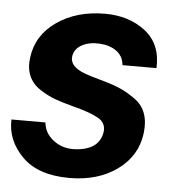

<svg xmlns="http://www.w3.org/2000/svg" viewBox="-45 -602 606 653"><g transform="rotate(5 257.5 -275.5)"><path d="M215 8Q108 8 53.5 -47Q-1 -102 2 -173H118Q121 -137 152 -113Q183 -89 225 -91Q308 -95 318 -158Q322 -189 293.5 -205Q265 -221 206 -236Q168 -246 143.5 -255Q119 -264 92 -281.5Q65 -299 53.5 -326Q42 -353 47 -389Q57 -466 124.5 -512.5Q192 -559 288 -559Q370 -559 426 -515.5Q482 -472 478 -390H362Q359 -421 336 -437.5Q313 -454 279 -456Q243 -458 218 -444.5Q193 -431 189 -405Q184 -370 238 -350Q250 -345 301 -331Q337 -321 361.5 -310Q386 -299 412 -280.5Q438 -262 448.5 -233Q459 -204 454 -165Q444 -87 378 -39.5Q312 8 215 8Z"/></g></svg>

Font: Oakes Grotesk
Style: Bold Italic
Weight: 600
Italic angle: -8°
Designer: Samuel Oakes
Foundry: Samuel Oakes
Version: Version 1.000;PS 001.000;hotconv 1.0.88;makeotf.lib2.5.64775